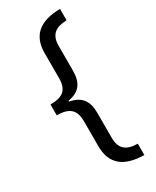

<svg xmlns="http://www.w3.org/2000/svg" viewBox="-222 -776 810 997"><g transform="rotate(-30 183.5 -278.0)"><path d="M328 160V92C258 91 226 63 226 -3V-152C226 -221 199 -263 128 -276V-281C198 -293 226 -333 226 -405V-553C226 -621 262 -646 328 -648V-716C206 -715 144 -662 144 -557V-407C144 -335 109 -311 37 -311V-246C115 -246 144 -215 144 -149V0C144 108 207 158 328 160Z"/></g></svg>

Font: Noto Sans Myanmar UI Condensed
Style: Regular
Weight: 400
Width: 3
Designer: Monotype Design Team
Foundry: Monotype Imaging Inc.
Version: Version 2.103